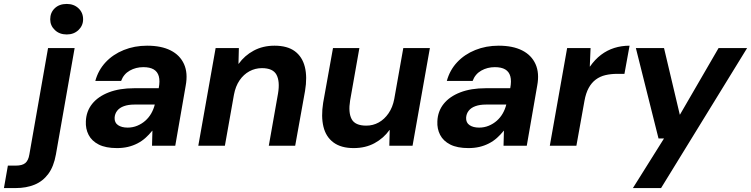

<svg xmlns="http://www.w3.org/2000/svg" viewBox="-135 -740 3814 975"><path d="M-115 215 -95 101H-55Q-22 101 -6.5 88Q9 75 14 45L109 -496H244L149 44Q138 106 110 143.5Q82 181 40 198Q-2 215 -55 215ZM204 -565Q167 -565 143.5 -587.5Q120 -610 120 -642Q120 -676 143 -698Q166 -720 204 -720Q240 -720 263.5 -698Q287 -676 287 -642Q287 -610 263.5 -587.5Q240 -565 204 -565Z M459 12Q402 12 366.5 -6Q331 -24 315 -55Q299 -86 301 -124Q303 -175 333 -212.5Q363 -250 417.5 -271Q472 -292 546 -292H671Q678 -329 671.5 -352.5Q665 -376 645.5 -387.5Q626 -399 593 -399Q555 -399 524 -381.5Q493 -364 480 -329H349Q364 -384 401.5 -424Q439 -464 493.5 -486Q548 -508 612 -508Q684 -508 731.5 -484Q779 -460 799.5 -414.5Q820 -369 808 -305L755 0H637L639 -76H638Q622 -56 603.5 -39.5Q585 -23 562.5 -11.5Q540 0 514.5 6Q489 12 459 12ZM513 -92Q539 -92 562 -101.5Q585 -111 603 -127Q621 -143 633 -164Q645 -185 651 -209H547Q517 -209 494.5 -201Q472 -193 460 -177.5Q448 -162 447 -142Q446 -117 464.5 -104.5Q483 -92 513 -92Z M872 0 960 -496H1078L1076 -416H1077Q1107 -458 1153.5 -483Q1200 -508 1259 -508Q1324 -508 1362 -480Q1400 -452 1413 -400.5Q1426 -349 1414 -278L1364 0H1230L1277 -266Q1287 -327 1269 -360.5Q1251 -394 1195 -394Q1161 -394 1131.5 -378Q1102 -362 1081.5 -332Q1061 -302 1053 -259L1007 0Z M1661 12Q1597 12 1558.5 -16.5Q1520 -45 1507.5 -96.5Q1495 -148 1506 -218L1556 -496H1690L1643 -230Q1633 -169 1650.5 -135.5Q1668 -102 1725 -102Q1759 -102 1788 -118Q1817 -134 1838 -164.5Q1859 -195 1867 -237L1913 -496H2048L1960 0H1842L1844 -80H1843Q1813 -38 1767 -13Q1721 12 1661 12Z M2244 12Q2187 12 2151.5 -6Q2116 -24 2100 -55Q2084 -86 2086 -124Q2088 -175 2118 -212.5Q2148 -250 2202.5 -271Q2257 -292 2331 -292H2456Q2463 -329 2456.5 -352.5Q2450 -376 2430.5 -387.5Q2411 -399 2378 -399Q2340 -399 2309 -381.5Q2278 -364 2265 -329H2134Q2149 -384 2186.5 -424Q2224 -464 2278.5 -486Q2333 -508 2397 -508Q2469 -508 2516.5 -484Q2564 -460 2584.5 -414.5Q2605 -369 2593 -305L2540 0H2422L2424 -76H2423Q2407 -56 2388.5 -39.5Q2370 -23 2347.5 -11.5Q2325 0 2299.5 6Q2274 12 2244 12ZM2298 -92Q2324 -92 2347 -101.5Q2370 -111 2388 -127Q2406 -143 2418 -164Q2430 -185 2436 -209H2332Q2302 -209 2279.5 -201Q2257 -193 2245 -177.5Q2233 -162 2232 -142Q2231 -117 2249.5 -104.5Q2268 -92 2298 -92Z M2657 0 2745 -496H2864L2860 -402H2861Q2886 -438 2917 -461.5Q2948 -485 2984.5 -496.5Q3021 -508 3062 -508L3036 -365H3000Q2967 -365 2939.5 -358.5Q2912 -352 2890.5 -336Q2869 -320 2854.5 -293.5Q2840 -267 2833 -228L2792 0Z M3079 215 3237 -37H3209L3094 -496H3237L3317 -158H3318L3514 -496H3659L3222 215Z"/></svg>

Font: DM Sans 28pt
Style: Bold Italic
Weight: 700
Italic angle: -10°
Version: Version 4.004;gftools[0.9.30]